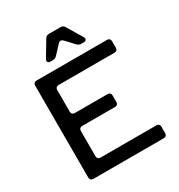

<svg xmlns="http://www.w3.org/2000/svg" viewBox="-218 -1096 1152 1239"><g transform="rotate(-30 358.0 -477.0)"><path d="M662 -709V-661Q662 -650 655.5 -643.5Q649 -637 638 -637H222Q211 -637 204.5 -630.5Q198 -624 198 -613V-452Q198 -441 204.5 -434.5Q211 -428 222 -428H466Q477 -428 483.5 -421.5Q490 -415 490 -404V-356Q490 -345 483.5 -338.5Q477 -332 466 -332H222Q211 -332 204.5 -325.5Q198 -319 198 -308V-120Q198 -109 204.5 -102.5Q211 -96 222 -96H638Q649 -96 655.5 -89.5Q662 -83 662 -72V-24Q662 -13 655.5 -6.5Q649 0 638 0H113Q102 0 95.5 -6.5Q89 -13 89 -24V-709Q89 -720 95.5 -726.5Q102 -733 113 -733H638Q649 -733 655.5 -726.5Q662 -720 662 -709ZM448 -938 517 -823Q521 -816 521 -810Q521 -803 515.5 -798.5Q510 -794 500 -794H482Q464 -794 452 -807L393 -870Q385 -878 376 -878Q366 -878 359 -870L300 -807Q288 -794 270 -794H252Q242 -794 236.5 -798.5Q231 -803 231 -810Q231 -816 235 -823L304 -938Q313 -954 333 -954H419Q439 -954 448 -938Z"/></g></svg>

Font: Shippori Gothic B2 Bold
Style: Regular
Weight: 700
Designer: FONTDASU
Foundry: FONTDASU / Google Inc. / but / Adobe
Version: Version 1.130